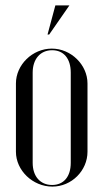

<svg xmlns="http://www.w3.org/2000/svg" viewBox="-20 -683 383 711"><path d="M162 -555 237 -663H185L156 -555ZM172 -503C100 -503 39 -443 39 -374V-121C39 -52 101 8 174 8C245 8 304 -51 304 -121V-374C304 -443 243 -503 172 -503ZM173 -497C216 -497 242 -466 242 -414V-80C242 -29 216 2 173 2C129 2 101 -30 101 -80V-414C101 -464 129 -497 173 -497Z"/></svg>

Font: Moniqa Display
Style: Regular
Weight: 400
Designer: Rajesh Rajput
Foundry: Rajesh Rajput
Version: Version 1.000